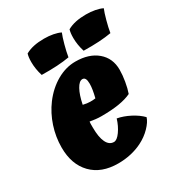

<svg xmlns="http://www.w3.org/2000/svg" viewBox="-182 -881 961 1027"><g transform="rotate(-30 299.0 -367.5)"><path d="M242 -346Q254 -343 265.5 -341.5Q277 -340 285 -340Q293 -340 303.5 -340.5Q314 -341 318 -342Q324 -366 327.5 -387Q331 -408 331 -425Q331 -446 325.5 -456Q320 -466 309 -466Q289 -466 271 -433.5Q253 -401 242 -346ZM363 -192Q401 -185 440.5 -164.5Q480 -144 505 -118Q497 -92 468 -62Q439 -32 399 -12Q367 4 329.5 12.5Q292 21 251 21Q147 21 88.5 -39.5Q30 -100 30 -204Q30 -269 50.5 -331.5Q71 -394 109 -445Q152 -502 208 -534Q264 -566 323 -566Q407 -566 457 -523.5Q507 -481 507 -410Q507 -378 500.5 -339.5Q494 -301 484 -273Q453 -258 407.5 -250.5Q362 -243 299 -243Q281 -243 263.5 -245Q246 -247 229 -250Q228 -244 228 -236.5Q228 -229 228 -214Q228 -154 243.5 -122Q259 -90 288 -90Q307 -90 329 -121Q351 -152 363 -192ZM239 -756Q269 -756 295 -751Q321 -746 339 -737Q330 -716 319 -675.5Q308 -635 303 -604Q269 -598 227 -595.5Q185 -593 132 -594Q125 -616 121.5 -638Q118 -660 118 -681Q118 -697 119.5 -709Q121 -721 124 -731Q147 -744 175.5 -750Q204 -756 239 -756ZM498 -756Q528 -756 554 -751Q580 -746 598 -737Q589 -716 578 -675.5Q567 -635 562 -604Q528 -598 486 -595.5Q444 -593 391 -594Q384 -616 380.5 -638Q377 -660 377 -681Q377 -697 378.5 -709Q380 -721 383 -731Q406 -744 434.5 -750Q463 -756 498 -756Z"/></g></svg>

Font: Atma
Style: Bold
Weight: 700
Designer: Gregori Vincens, Jeremie Hornus, Riccardo Olocco, Yoann Minet.
Foundry: black foundry
Version: Version 1.102;PS 1.100;hotconv 1.0.86;makeotf.lib2.5.63406